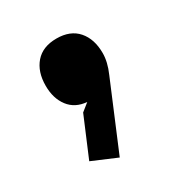

<svg xmlns="http://www.w3.org/2000/svg" viewBox="-101 -272 519 543"><g transform="rotate(-30 158.0 -0.5)"><path d="M246 -90Q246 -61 231 -27L140 190L60 156L114 28L139 8Q101 5 80.5 -22Q60 -49 60 -90Q60 -136 84 -163.5Q108 -191 153 -191Q198 -191 222 -163.5Q246 -136 246 -90Z"/></g></svg>

Font: Sinkin Sans 700 Bold
Style: Bold
Weight: 700
Designer: Keith Bates
Foundry: K-Type
Version: Sinkin Sans (version 1.0)  by Keith Bates   •   © 2014   www